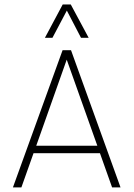

<svg xmlns="http://www.w3.org/2000/svg" viewBox="-20 -813 580 833"><path d="M270 -767.1 331.5 -648.9H364.7L287.1 -793.5H252L174.8 -648.9H207.5ZM466.3 0H502.9L288.1 -595.2H251.5L36.1 0H72.8L125.5 -148.4H413.6ZM137.2 -180.7 269.5 -554.2 402.3 -180.7Z"/></svg>

Font: Now ExtraLight
Style: Regular
Weight: 200
Designer: Alfredo Marco Pradil
Foundry: Alfredo Marco Pradil
Version: Version 1.200;hotconv 1.0.109;makeotfexe 2.5.65596